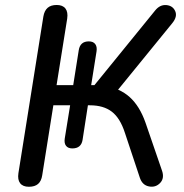

<svg xmlns="http://www.w3.org/2000/svg" viewBox="-20 -732 728 760"><path d="M52.9 -46.6 151.7 -666.8Q155.6 -689.7 168.5 -701Q181.4 -712.3 204.5 -712.3Q228.3 -712.3 239.1 -698.2Q249.8 -684.2 246 -658.4L203.9 -394.9H269.8L291.7 -533.2Q297.2 -568.2 331.5 -568.2Q348.9 -568.2 356.9 -557.6Q365 -547.1 362.1 -528.4L340.9 -394.9H357.6L345.6 -384.9L594.2 -690.6Q613.2 -714.1 638.5 -711.9Q663.9 -709.6 673.5 -688Q683.1 -666.4 662.1 -640.5L435.3 -362.1L393.3 -391.7Q453.4 -383.5 493.1 -347.9Q532.8 -312.3 555.9 -246.5L621 -57.3Q631.9 -26.8 613.9 -7.8Q595.9 11.1 569.5 5.9Q543 0.7 533.4 -28.9L474.4 -206.2Q455.6 -264.6 422.6 -289.9Q389.6 -315.2 335.8 -315.2H309.6L329.6 -325.7L306.8 -178.1Q301.3 -144.5 266.3 -144.5Q249.6 -144.5 241.5 -154.7Q233.4 -164.9 236.3 -183.6L257.6 -315.2H191.2L147.1 -38.2Q143.6 -15 130.7 -3.9Q117.8 7.3 94.3 7.3Q70.5 7.3 59.7 -6.8Q49 -20.8 52.9 -46.6Z"/></svg>

Font: SN Pro Thin
Style: Italic
Weight: 200
Italic angle: -9°
Designer: Tobias Whetton
Foundry: Supernotes
Version: Version 1.003;Glyphs 3.3 (3324)